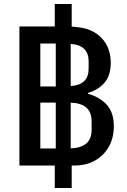

<svg xmlns="http://www.w3.org/2000/svg" viewBox="-20 -831 640 964"><path d="M340 0V113H255V0H77.5V-698H255V-811H340V-697.5Q352 -697 364 -695Q444.5 -688.5 490.2 -640Q536 -591.5 536 -515.5Q536 -452 505 -416Q474 -380 422 -364.5V-360Q479.5 -344.5 515.5 -305.8Q551.5 -267 551.5 -197Q551.5 -139.5 526.8 -95Q502 -50.5 457.5 -25.2Q413 0 354 0ZM182.5 -397H260V-612.5H182.5ZM335 -610.5V-399Q425 -405 425 -485.5V-523Q425 -604.5 335 -610.5ZM182.5 -85.5H260V-316H182.5ZM335 -315.5V-86Q386.5 -88 413.2 -110.5Q440 -133 440 -180.5V-221Q440 -268 413.2 -291Q386.5 -314 335 -315.5Z"/></svg>

Font: Lilex Medium
Style: Regular
Weight: 500
Designer: Mike Abbink, Paul van der Laan, Pieter van Rosmalen, Mikhael Khrustik
Foundry: Mikhael Khrustik
Version: Version 1.100